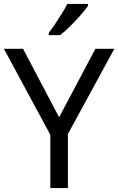

<svg xmlns="http://www.w3.org/2000/svg" viewBox="-20 -964 606 984"><path d="M283 -363 469 -714H566L328 -277V0H238V-273L0 -714H98ZM431 -934Q419 -916 394 -887.5Q369 -859 340.5 -830.5Q312 -802 288 -784H230V-796Q245 -815 262.5 -841Q280 -867 297 -894.5Q314 -922 325 -944H431Z"/></svg>

Font: Noto Sans Shavian
Style: Regular
Weight: 400
Designer: Monotype Design Team
Foundry: Monotype Imaging Inc.
Version: Version 2.001; ttfautohint (v1.8.4.7-5d5b)